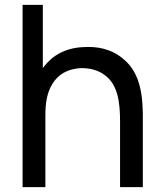

<svg xmlns="http://www.w3.org/2000/svg" viewBox="-20 -770 670 790"><path d="M486.5 -528.1C437.5 -569.8 378.1 -580.2 319.8 -576C269.8 -574 215.6 -555.2 178.1 -515.6C169.8 -507.3 162.5 -499 156.2 -489.6V-750H72.9V0H166.7V-288.5C166.7 -316.7 167.7 -343.8 172.9 -365.6C180.2 -402.1 196.9 -434.4 221.9 -456.3C245.8 -477.1 277.1 -487.5 311.5 -489.6C352.1 -490.6 387.5 -480.2 414.6 -458.3C464.6 -418.8 474 -350 474 -269.8V0H567.7V-272.9C568.8 -369.8 560.4 -468.8 486.5 -528.1Z"/></svg>

Font: Manrope3 Medium
Style: Regular
Weight: 500
Width: 4
Designer: Mikhail Sharanda
Foundry: Mikhail Sharanda
Version: Version 3.000;PS 003.000;hotconv 1.0.88;makeotf.lib2.5.64775